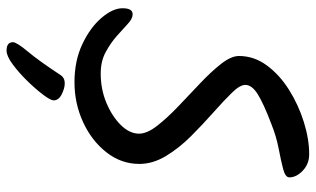

<svg xmlns="http://www.w3.org/2000/svg" viewBox="-204 -534 940 571"><g transform="rotate(90 265.5 -249.0)"><path d="M225 -1Q161 -1 111.5 -24.5Q62 -48 33.5 -81.5Q5 -115 5 -144Q5 -174 23 -174Q36 -174 51.5 -159.5Q67 -145 88 -126.5Q109 -108 136 -93.5Q163 -79 199 -79Q246 -79 286.5 -96Q327 -113 352.5 -139Q378 -165 378 -193Q378 -217 354.5 -247Q331 -277 297 -309.5Q263 -342 228.5 -374.5Q194 -407 170.5 -437Q147 -467 147 -490Q147 -535 175 -573Q203 -611 247.5 -639Q292 -667 343 -683Q394 -699 439 -699Q468 -699 488 -680Q508 -661 508 -640Q508 -628 483 -621.5Q458 -615 421.5 -608Q385 -601 348 -586Q290 -564 261.5 -546.5Q233 -529 233 -509Q233 -493 256.5 -469Q280 -445 315 -414Q350 -383 385.5 -347.5Q421 -312 444.5 -273Q468 -234 468 -194Q468 -140 433.5 -96Q399 -52 343.5 -26.5Q288 -1 225 -1ZM131 201Q106 201 106 182Q106 171 134 137.5Q162 104 204 40Q207 35 213 31.5Q219 28 229 28Q243 28 261 37Q279 46 279 61Q279 70 262 92.5Q245 115 220.5 140Q196 165 171.5 183Q147 201 131 201Z"/></g></svg>

Font: Solitreo
Style: Regular
Weight: 400
Designer: Nathan Gross, Bryan Kirschen, Binghamton University
Foundry: Eli Heuer
Version: Version 1.100; ttfautohint (v1.8.4.7-5d5b)